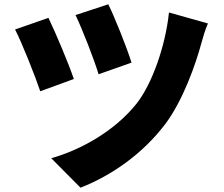

<svg xmlns="http://www.w3.org/2000/svg" viewBox="-20 -815 1040 892"><path d="M483 -795 331 -745C363 -678 418 -537 438 -470L591 -524C570 -593 509 -744 483 -795ZM946 -706 765 -757C749 -603 687 -425 614 -333C511 -204 351 -117 218 -80L354 57C497 1 642 -99 748 -239C830 -348 889 -516 916 -616C923 -642 933 -676 946 -706ZM205 -732 50 -678C81 -619 145 -457 167 -391L323 -448C300 -517 238 -664 205 -732Z"/></svg>

Font: Noto Sans KR Black
Style: Regular
Weight: 900
Designer: Ryoko NISHIZUKA 西塚涼子 (kana, bopomofo & ideographs); Paul D. Hunt (Latin, Greek & Cyrillic); Sandoll Communications 산돌커뮤니
Foundry: Adobe
Version: Version 2.004;hotconv 1.0.118;makeotfexe 2.5.65603